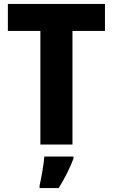

<svg xmlns="http://www.w3.org/2000/svg" viewBox="-20 -734 573 975"><path d="M348 0V-577H513V-714H20V-577H185V0ZM353 72V61H205C202 102 190 169 181 208V221H278C310 170 334 121 353 72Z"/></svg>

Font: Noto Sans Sinhala UI SemiCondensed ExtraBold
Style: Regular
Weight: 800
Width: 4
Designer: Jelle Bosma - Monotype Design Team
Foundry: Monotype Imaging Inc.
Version: Version 2.006